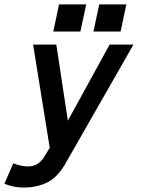

<svg xmlns="http://www.w3.org/2000/svg" viewBox="-105 -657 671 869"><path d="M499 -455.1 188 88.9Q152.8 147.9 106.4 169.9Q60.1 191.9 2 191.9Q-18.1 191.9 -40 188Q-62 184.1 -85 174.8L-44.9 82Q-25.9 89.8 -9 93Q7.8 96.2 22 96.2Q66.9 96.2 92.8 56.2L120.1 12.2L44.9 -455.1H149.9L202.1 -110.8L391.1 -455.1ZM440.9 -514.2H317.9L344.2 -637.2H466.8ZM258.8 -514.2H136.2L162.1 -637.2H285.2Z"/></svg>

Font: Anonymous Pro
Style: Bold Italic
Weight: 700
Italic angle: -12°
Monospace: yes
Designer: Mark Simonson
Version: Version 1.003